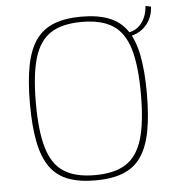

<svg xmlns="http://www.w3.org/2000/svg" viewBox="-52 -773 767 834"><g transform="rotate(-5 331.0 -356.0)"><path d="M331 -702Q402 -702 451 -683Q500 -664 529.5 -622Q559 -580 572.5 -512Q586 -444 586 -345Q586 -246 572.5 -178Q559 -110 529.5 -68Q500 -26 451 -7Q402 12 331 12Q260 12 211 -7Q162 -26 132.5 -68Q103 -110 89.5 -178Q76 -246 76 -345Q76 -443 89.5 -511.5Q103 -580 133 -622Q163 -664 212 -683Q261 -702 331 -702ZM331 -679Q246 -679 196 -647Q146 -615 124 -542Q102 -469 102 -345Q102 -221 124 -148Q146 -75 196 -43Q246 -11 331 -11Q416 -11 466 -43Q516 -75 538 -148Q560 -221 560 -345Q560 -469 538 -542Q516 -615 466 -647Q416 -679 331 -679ZM519 -597 515 -614Q559 -616 584.5 -646.5Q610 -677 613 -724L637 -719Q635 -684 619 -657Q603 -630 577 -614.5Q551 -599 519 -597Z"/></g></svg>

Font: Exo 2 Thin
Style: Regular
Weight: 250
Designer: Natanael Gama
Foundry: Natanael Gama
Version: Version 2.010